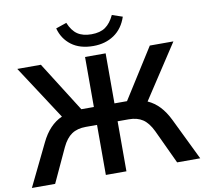

<svg xmlns="http://www.w3.org/2000/svg" viewBox="-96 -1026 1205 1130"><g transform="rotate(-10 507.0 -461.0)"><path d="M4 0 126 -251Q173 -349 251 -383L41 -705H182L371 -406H446V-705H569V-406H644L833 -705H974L763 -383Q803 -365 833.5 -332.5Q864 -300 888 -251L1010 0H872L777 -203Q752 -255 719 -277Q686 -299 636 -299H569V0H446V-299H379Q328 -299 294.5 -276.5Q261 -254 237 -203L143 0ZM506 -760Q426 -760 375.5 -798Q325 -836 308 -900L372 -922Q392 -873 424 -851.5Q456 -830 507 -830Q559 -830 590.5 -852Q622 -874 644 -921L706 -900Q683 -831 630.5 -795.5Q578 -760 506 -760Z"/></g></svg>

Font: Nunito Sans
Style: Bold
Weight: 700
Designer: Vernon Adams
Foundry: Vernon Adams
Version: Version 3.101; ttfautohint (v1.8.4.7-5d5b);gftools[0.9.27]